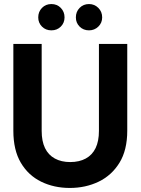

<svg xmlns="http://www.w3.org/2000/svg" viewBox="-20 -917 695 949"><path d="M325 12Q247 12 183.5 -19Q120 -50 83 -112.5Q46 -175 46 -271V-700H186V-270Q186 -219 202.5 -185Q219 -151 251 -133.5Q283 -116 327 -116Q372 -116 404 -133.5Q436 -151 452.5 -185Q469 -219 469 -270V-700H609V-271Q609 -175 570.5 -112.5Q532 -50 467.5 -19Q403 12 325 12ZM234 -767Q206 -767 187.5 -785.5Q169 -804 169 -831Q169 -859 187.5 -878Q206 -897 234 -897Q262 -897 280.5 -878Q299 -859 299 -831Q299 -804 280.5 -785.5Q262 -767 234 -767ZM420 -767Q392 -767 373.5 -785.5Q355 -804 355 -831Q355 -859 373.5 -878Q392 -897 420 -897Q447 -897 466 -878Q485 -859 485 -831Q485 -804 466 -785.5Q447 -767 420 -767Z"/></svg>

Font: DM Sans 36pt ExtraBold
Style: Regular
Weight: 800
Designer: Colophon Foundry, Jonny Pinhorn
Foundry: Colophon Foundry
Version: Version 4.004;gftools[0.9.30]